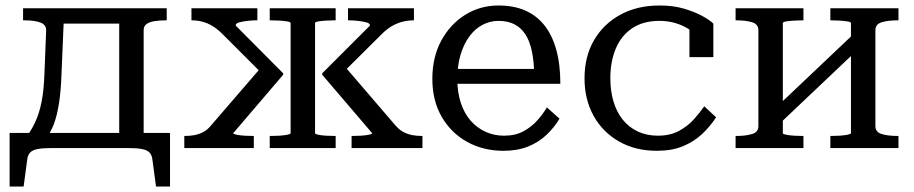

<svg xmlns="http://www.w3.org/2000/svg" viewBox="-20 -539 3329 699"><path d="M414 0V-509H587V-465H585Q561 -465 542.5 -462Q524 -459 513.5 -451.5Q503 -444 503 -429V0ZM192 -453V-509H461V-453ZM535 43Q533 25 524 16Q515 7 496.5 3.5Q478 0 448 0H166Q136 0 117.5 3.5Q99 7 90 16Q81 25 79 43L66 140H15V-55H599V140H548ZM142 -276 148 -427Q149 -449 127 -457Q105 -465 70 -465H64V-509H214L204 -272Q202 -210 195 -164.5Q188 -119 176 -87Q164 -55 144 -32H70Q93 -62 108 -94Q123 -126 131.5 -169Q140 -212 142 -276Z M1518 0H1260V-44H1263Q1277 -44 1294 -45Q1311 -46 1323 -48.5Q1335 -51 1335 -54L1153 -267V-272L1327 -446Q1327 -454 1314 -457.5Q1301 -461 1283.5 -463Q1266 -465 1251 -465H1247V-509H1487V-465H1486Q1466 -465 1446 -460Q1426 -455 1407.5 -444.5Q1389 -434 1371 -416L1220 -266L1226 -308L1420 -82Q1434 -66 1449.5 -58Q1465 -50 1481.5 -47Q1498 -44 1516 -44H1518ZM651 0V-44H653Q671 -44 687.5 -47Q704 -50 719.5 -58Q735 -66 748 -82L943 -308L939 -266L789 -416Q772 -433 754 -444Q736 -455 717 -460Q698 -465 679 -465H677V-509H917V-465H913Q899 -465 881 -463Q863 -461 850.5 -457.5Q838 -454 838 -446L1011 -272V-267L829 -54Q829 -51 841.5 -48.5Q854 -46 870.5 -45Q887 -44 901 -44H904V0ZM962 -465V-509H1202V-465H1199Q1184 -465 1167 -464Q1150 -463 1138.5 -461Q1127 -459 1127 -455V-54Q1127 -51 1138.5 -48.5Q1150 -46 1167 -45Q1184 -44 1199 -44H1202V0H962V-44H966Q980 -44 997 -45Q1014 -46 1026 -48.5Q1038 -51 1038 -54V-455Q1038 -459 1026 -461Q1014 -463 997 -464Q980 -465 966 -465Z M1645 -250Q1645 -202 1658 -163.5Q1671 -125 1694 -99Q1717 -73 1748 -59Q1779 -45 1815 -45Q1856 -45 1885.5 -61Q1915 -77 1936 -100.5Q1957 -124 1971 -148L2017 -107Q1998 -75 1969.5 -48Q1941 -21 1902.5 -5.5Q1864 10 1813 10Q1740 10 1681.5 -22Q1623 -54 1588.5 -113Q1554 -172 1554 -252Q1554 -331 1586.5 -391Q1619 -451 1673.5 -485Q1728 -519 1795 -519Q1850 -519 1891.5 -501Q1933 -483 1961.5 -447.5Q1990 -412 2005 -358.5Q2020 -305 2020 -234H1627V-288H1953L1925 -267Q1924 -317 1916 -354Q1908 -391 1892 -415Q1876 -439 1852 -451Q1828 -463 1795 -463Q1764 -463 1736.5 -448.5Q1709 -434 1688.5 -406Q1668 -378 1656.5 -339Q1645 -300 1645 -250Z M2375 -45Q2419 -45 2451 -62Q2483 -79 2505.5 -104Q2528 -129 2544 -152L2587 -112Q2565 -78 2535.5 -50.5Q2506 -23 2466 -6.5Q2426 10 2371 10Q2293 10 2233.5 -24Q2174 -58 2141 -117.5Q2108 -177 2108 -254Q2108 -333 2142.5 -392.5Q2177 -452 2238.5 -485.5Q2300 -519 2381 -519Q2431 -519 2470 -507.5Q2509 -496 2536.5 -481Q2564 -466 2577 -453V-331H2490V-444Q2501 -442 2510 -437.5Q2519 -433 2525.5 -425.5Q2532 -418 2534.5 -408Q2537 -398 2535 -385Q2517 -418 2474.5 -440.5Q2432 -463 2381 -463Q2322 -463 2282 -436.5Q2242 -410 2222 -362.5Q2202 -315 2202 -254Q2202 -208 2213.5 -169.5Q2225 -131 2247 -103.5Q2269 -76 2301.5 -60.5Q2334 -45 2375 -45Z M2741 -80V-429Q2741 -451 2718 -458Q2695 -465 2660 -465H2658V-509H2905V-465H2902Q2888 -465 2871 -464Q2854 -463 2842 -461Q2830 -459 2830 -455V-54Q2830 -51 2842 -48.5Q2854 -46 2871 -45Q2888 -44 2902 -44H2905V0H2658V-44H2660Q2695 -44 2718 -51Q2741 -58 2741 -80ZM3078 -54V-455Q3078 -459 3065.5 -461Q3053 -463 3036 -464Q3019 -465 3005 -465H3003V-509H3251V-465H3249Q3213 -465 3190 -458Q3167 -451 3167 -429V-80Q3167 -58 3190 -51Q3213 -44 3249 -44H3251V0H3003V-44H3005Q3019 -44 3036 -45Q3053 -46 3065.5 -48.5Q3078 -51 3078 -54ZM2809 -80 2773 -117 3099 -426 3135 -389Z"/></svg>

Font: Roboto Serif 28pt
Style: Regular
Weight: 400
Designer: Greg Gazdowicz
Foundry: Commercial Type
Version: Version 1.008